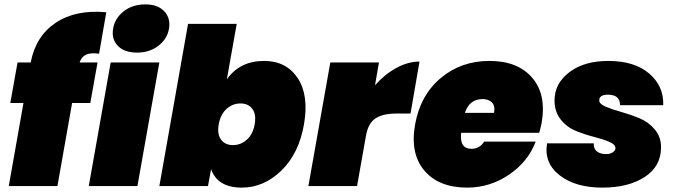

<svg xmlns="http://www.w3.org/2000/svg" viewBox="-20 -849 3089 876"><path d="M20 0 87 -379H27L60 -564H120Q143 -684 234 -745Q325 -806 465 -793L432 -604Q394 -609 373.5 -600Q353 -591 343 -564H425L392 -379H309L242 0Z M385 0 485 -564H707L607 0ZM605 -609Q547 -609 517.5 -640Q488 -671 496 -718Q504 -766 544.5 -797.5Q585 -829 643 -829Q700 -829 729.5 -797.5Q759 -766 751 -718Q743 -671 702.5 -640Q662 -609 605 -609Z M1015 -487Q1074 -571 1185 -571Q1286 -571 1338 -493Q1390 -415 1367 -282Q1344 -149 1264 -71Q1184 7 1083 7Q973 7 943 -77L929 0H707L838 -740H1060ZM1106.5 -212Q1134 -237 1142 -282Q1150 -327 1131.5 -352Q1113 -377 1077 -377Q1041 -377 1013.5 -352Q986 -327 978 -282Q970 -237 988.5 -212Q1007 -187 1043 -187Q1079 -187 1106.5 -212Z M1650 -231 1609 0H1387L1487 -564H1709L1691 -460Q1734 -509 1787.5 -538.5Q1841 -568 1894 -568L1853 -331H1790Q1727 -331 1693.5 -309Q1660 -287 1650 -231Z M2182 -397Q2122 -397 2101 -334H2234Q2240 -366 2224.5 -381.5Q2209 -397 2182 -397ZM2424 -203Q2390 -112 2303 -52.5Q2216 7 2111 7Q1982 7 1916 -71Q1850 -149 1874 -282Q1898 -415 1991 -493Q2084 -571 2213 -571Q2342 -571 2408 -494.5Q2474 -418 2451 -287Q2444 -254 2440 -243H2084Q2076 -170 2131 -170Q2168 -170 2189 -203Z M2996 -177Q2996 -90 2921.5 -41.5Q2847 7 2728 7Q2605 7 2533 -49.5Q2461 -106 2476 -195H2689Q2688 -170 2703.5 -158Q2719 -146 2746 -146Q2763 -146 2775.5 -154Q2788 -162 2788 -173Q2788 -190 2759.5 -202Q2731 -214 2690 -224.5Q2649 -235 2608 -251.5Q2567 -268 2538.5 -303.5Q2510 -339 2510 -391Q2510 -468 2577.5 -519.5Q2645 -571 2755 -571Q2875 -571 2942 -513.5Q3009 -456 3006 -369H2809Q2809 -417 2754 -417Q2714 -417 2714 -391Q2714 -375 2743 -362.5Q2772 -350 2813.5 -338.5Q2855 -327 2896.5 -310Q2938 -293 2967 -259Q2996 -225 2996 -177Z"/></svg>

Font: Poppins Black
Style: Italic
Weight: 900
Italic angle: -10°
Designer: Ninad Kale (Devanagari), Jonny Pinhorn (Latin)
Foundry: Indian Type Foundry
Version: Version 3.200;PS 1.000;hotconv 16.6.54;makeotf.lib2.5.65590